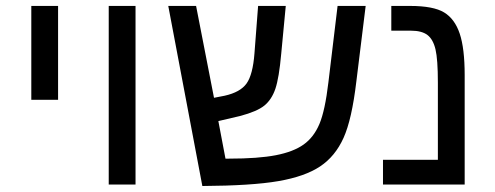

<svg xmlns="http://www.w3.org/2000/svg" viewBox="-20 -619 1659 644"><path d="M85 -599.1H174.8V-284.2H85Z M344.7 -599.1H434.6V0H344.7Z M845.7 -599.1H938.5L923.3 -439Q916 -357.4 903.6 -321Q891.1 -284.7 866.7 -264.9Q842.3 -245.1 785.6 -230L712.4 -212.9L736.3 -86.9H748Q846.2 -86.9 905.3 -98.4Q964.4 -109.9 998.5 -134.3Q1032.7 -158.7 1051.5 -203.4Q1070.3 -248 1081.5 -342.8L1112.3 -599.1H1206.5L1175.3 -346.2Q1160.2 -218.3 1132.3 -156.5Q1104.5 -94.7 1053.7 -60.8Q1002.9 -26.9 913.8 -11.5Q824.7 3.9 658.7 4.9L544.4 -599.1H637.7L697.8 -291L733.4 -297.9Q786.1 -309.6 807.1 -339.1Q828.1 -368.7 833.5 -439.9Z M1538.6 0H1264.6V-83H1448.7V-341.8Q1448.7 -419.9 1440.7 -453.6Q1432.6 -487.3 1413.6 -501.7Q1394.5 -516.1 1358.4 -516.1H1292.5V-599.1H1355.5Q1433.6 -599.1 1469.5 -577.4Q1505.4 -555.7 1522 -506.1Q1538.6 -456.5 1538.6 -367.2Z"/></svg>

Font: Liberation Sans
Style: Regular
Weight: 400
Designer: Steve Matteson
Foundry: Ascender Corporation
Version: Version 2.00.1